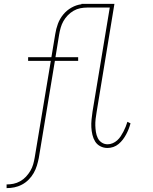

<svg xmlns="http://www.w3.org/2000/svg" viewBox="-20 -755 790 990"><path d="M14 215V196Q32 196 49.5 192.5Q67 189 84 179.5Q101 170 114 156Q127 142 136.5 126Q146 110 151 92.5Q156 75 159 57L242 -441H125V-460H245L265 -580Q269 -606 278.5 -632Q288 -658 306 -680Q324 -702 349 -716Q374 -730 400 -733V-735H570L478 -176Q475 -159 473 -141.5Q471 -124 471.5 -107.5Q472 -91 474.5 -74.5Q477 -58 484 -43.5Q491 -29 504.5 -20Q518 -11 535 -11Q548 -11 561 -16.5Q574 -22 584.5 -31.5Q595 -41 602.5 -52.5Q610 -64 616.5 -76.5Q623 -89 628 -101.5Q633 -114 637 -127L653 -119Q649 -104 643.5 -90Q638 -76 630.5 -62Q623 -48 613.5 -35.5Q604 -23 591.5 -12.5Q579 -2 564 3Q549 8 534 8Q514 8 497 -1Q480 -10 470.5 -25.5Q461 -41 456.5 -60Q452 -79 451 -98.5Q450 -118 452 -138.5Q454 -159 457 -179L546 -716H429Q412 -716 394 -712.5Q376 -709 359.5 -699.5Q343 -690 329.5 -676Q316 -662 307 -646Q298 -630 293 -612.5Q288 -595 285 -577L266 -460H383V-441H263L180 60Q176 80 170 99.5Q164 119 153.5 137.5Q143 156 127.5 171.5Q112 187 93 197Q74 207 54 211Q34 215 14 215Z"/></svg>

Font: Iosevka Etoile Thin
Style: Italic
Weight: 100
Italic angle: -9°
Designer: Belleve Invis
Foundry: Belleve Invis
Version: Version 22.1.2; ttfautohint (v1.8.4)